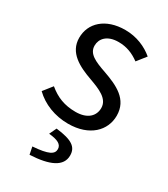

<svg xmlns="http://www.w3.org/2000/svg" viewBox="-180 -582 780 891"><g transform="rotate(30 209.5 -136.0)"><path d="M209 12C324 12 387 -54 387 -133C387 -221 314 -254 238 -281C177 -302 135 -320 135 -364C135 -400 162 -434 224 -434C267 -434 302 -420 336 -395L374 -443C336 -475 284 -498 223 -498C117 -498 55 -438 55 -360C55 -280 125 -245 198 -219C253 -199 307 -178 307 -128C307 -86 276 -53 212 -53C152 -53 108 -71 66 -106L28 -58C73 -14 138 12 209 12ZM127 226C233 221 292 193 292 135C292 90 262 68 175 58L157 96C203 100 228 112 228 138C228 165 203 180 119 186Z"/></g></svg>

Font: DAIFUKU Sans
Style: Regular
Weight: 400
Designer: Original font ‘Source Han Sans JP’ : Paul D. Hunt
Foundry: Daifuku
Version: Version 1.000